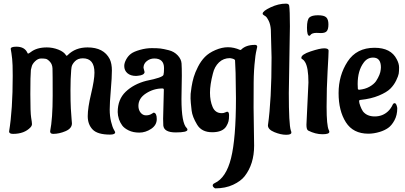

<svg xmlns="http://www.w3.org/2000/svg" viewBox="-20 -717 2232 1057"><path d="M256 6Q270 -64 270 -190.5Q270 -317 269 -340Q268 -363 255 -377Q242 -391 232.5 -393Q223 -395 206 -395Q189 -395 173 -379.5Q157 -364 154 -348L150 -332Q147 -302 147 -199Q147 -96 151.5 -69.5Q156 -43 156 -34Q156 -25 148 -16Q114 20 52 20Q30 20 30 7Q50 -113 50 -299Q50 -368 47 -392L43 -424Q42 -435 39 -448Q39 -460 70 -460Q116 -460 131 -426Q132 -422 135 -422Q138 -422 149 -430Q182 -456 238 -456Q270 -456 301 -444Q332 -432 344 -412Q345 -410 347 -410Q349 -410 353 -414Q395 -456 462 -456Q551 -456 584 -392Q596 -367 596 -329Q596 -291 590 -221Q584 -151 584 -114Q584 -77 591.5 -47Q599 -17 606.5 -4Q614 9 614 11Q614 24 586 24Q517 24 490 -4Q463 -32 463 -77.5Q463 -123 481.5 -200.5Q500 -278 500 -317Q500 -396 436 -396Q409 -396 393 -380Q377 -364 374 -348L372 -332Q368 -286 368 -221Q368 -156 370 -119.5Q372 -83 374 -62.5Q376 -42 376 -38Q376 -10 341 5Q306 20 273 20Q256 20 256 6Z M981 -300 979 -172Q979 -39 1008 -12Q1012 -8 1012 -3Q1012 12 947.5 12Q883 12 879 -26Q878 -35 878 -63L882 -223Q882 -230 874 -230Q826 -230 784 -203Q742 -176 742 -134Q742 -112 754 -97Q766 -82 783.5 -82Q801 -82 812.5 -89Q824 -96 826 -97Q843 -95 843 -61.5Q843 -28 812 -7.5Q781 13 747 13Q713 13 688.5 1Q664 -11 653 -26Q642 -41 635 -60Q628 -83 628 -100Q628 -170 672 -212Q716 -254 785 -272Q876 -290 880 -305Q883 -316 883 -342Q883 -395 829 -395Q806 -395 788 -380.5Q770 -366 770 -344L776 -320Q774 -303 740 -300L729 -299Q699 -299 681.5 -314Q664 -329 664 -354Q664 -370 674.5 -389.5Q685 -409 701 -421Q717 -433 750.5 -442.5Q784 -452 815 -452Q846 -452 863 -450Q880 -448 909.5 -440.5Q939 -433 958.5 -412Q978 -391 979.5 -367.5Q981 -344 981 -300Z M1302 -442Q1306 -442 1308 -444Q1334 -470 1384 -470Q1396 -470 1396 -459Q1396 -458 1394 -450Q1392 -442 1389 -426.5Q1386 -411 1384 -389Q1377 -332 1376.5 -263Q1376 -194 1376 -125L1379 85Q1379 186 1327 253Q1306 280 1263.5 300Q1221 320 1164 320Q1151 312 1151 304Q1151 296 1162 291Q1225 262 1252 153.5Q1279 45 1279 -176L1277 -316L1274 -384Q1274 -393 1246 -397Q1210 -397 1185.5 -373.5Q1161 -350 1152 -312Q1136 -251 1136 -206.5Q1136 -162 1150.5 -128Q1165 -94 1201 -94Q1211 -94 1219.5 -98Q1228 -102 1231 -102Q1241 -102 1241 -82Q1241 -62 1238 -49.5Q1235 -37 1226 -22Q1206 11 1148 11Q1090 11 1065 -31Q1039 -74 1035 -108Q1029 -159 1029 -175Q1029 -191 1029.5 -200.5Q1030 -210 1034.5 -238.5Q1039 -267 1046.5 -292.5Q1054 -318 1070 -349.5Q1086 -381 1108 -403.5Q1130 -426 1166 -441.5Q1202 -457 1235 -457Q1268 -457 1302 -442Z M1576 -572 1570 -205Q1570 -33 1581 1Q1584 7 1584 13Q1584 25 1555 25Q1526 25 1490.5 10.5Q1455 -4 1455 -27Q1475 -167 1475 -401L1471 -554Q1469 -582 1459.5 -602Q1450 -622 1441 -628L1433 -633Q1426 -637 1426 -642Q1426 -656 1469.5 -676.5Q1513 -697 1554 -697Q1570 -697 1572 -686Q1576 -660 1576 -572Z M1747 -535 1723 -536Q1696 -536 1688 -523Q1686 -520 1683 -520Q1670 -520 1670 -564.5Q1670 -609 1683.5 -621Q1697 -633 1730.5 -633Q1764 -633 1776 -621.5Q1788 -610 1788 -583Q1788 -556 1779 -545.5Q1770 -535 1747 -535ZM1667 -30 1678 -263Q1678 -346 1659 -376Q1653 -386 1645 -391Q1639 -393 1639 -399Q1639 -417 1690 -434Q1741 -451 1764.5 -451Q1788 -451 1789 -439Q1789 -419 1783.5 -325.5Q1778 -232 1778 -129Q1778 -26 1790 -1Q1793 4 1793 9Q1793 22 1755 22Q1717 22 1677 2Q1667 -3 1667 -30Z M1949 -254 1950 -229Q1950 -223 1958 -223Q1990 -226 2014 -239.5Q2038 -253 2050 -270Q2074 -307 2076 -334L2077 -346Q2077 -400 2034 -400Q2002 -400 1982 -372Q1949 -328 1949 -254ZM2167 -121Q2167 -83 2151.5 -54.5Q2136 -26 2116.5 -12.5Q2097 1 2071 9Q2038 19 2008 19Q1924 19 1884 -44Q1844 -107 1844 -204.5Q1844 -302 1893.5 -378Q1943 -454 2042 -454Q2132 -454 2164 -391Q2177 -367 2177 -345.5Q2177 -324 2175 -311.5Q2173 -299 2161 -274Q2149 -249 2129 -229Q2109 -209 2066 -191Q2023 -173 1965 -167Q1957 -167 1957 -160Q1957 -151 1963.5 -133.5Q1970 -116 1978 -104Q2000 -76 2043 -76Q2086 -76 2116 -104Q2132 -119 2142 -141Q2146 -149 2152.5 -149Q2159 -149 2163 -138Q2167 -127 2167 -121Z"/></svg>

Font: Aladin
Style: Regular
Weight: 400
Designer: Angel Koziupa and Alejandro Paul
Foundry: Angel Koziupa and Alejandro Paul
Version: Version 1.000